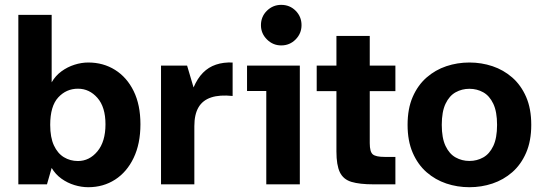

<svg xmlns="http://www.w3.org/2000/svg" viewBox="-20 -770 2269 802"><path d="M348.7 12Q320.2 12 291 3.1Q261.7 -5.8 236.7 -23.7Q211.6 -41.7 195.8 -68.5L176.2 0H56.6V-708H195.8V-426.1Q211.6 -453.7 236.7 -472Q261.7 -490.3 291 -499.6Q320.2 -508.9 348.7 -508.9Q411.4 -508.9 460.7 -478Q510 -447.1 538.3 -389.6Q566.6 -332.1 566.6 -250.9Q566.6 -169.7 538.3 -110.6Q510 -51.4 460.7 -19.7Q411.4 12 348.7 12ZM305.6 -97.4Q353.3 -97.4 386.9 -137.8Q420.6 -178.3 420.6 -250.9Q420.6 -322.8 386.9 -361.2Q353.3 -399.5 305.6 -399.5Q257 -399.5 223.4 -363.2Q189.7 -326.9 189.7 -248.4Q189.7 -195.9 205.2 -162.6Q220.7 -129.2 247 -113.3Q273.3 -97.4 305.6 -97.4Z M652.6 0V-496H761.5L788.5 -404.8Q804.9 -442.9 827.9 -466.2Q851 -489.6 882.1 -500Q913.1 -510.5 951.7 -508.9V-369.1Q897.5 -374.8 862.1 -363Q826.6 -351.3 809.2 -321.7Q791.8 -292 791.8 -243.1V0Z M1092.3 0V-390H1011.9V-496H1232.4V0ZM1154.7 -580.3Q1120 -580.3 1095 -605.3Q1070 -630.2 1070 -664.8Q1070 -700.7 1095 -725.2Q1120 -749.7 1154.6 -749.7Q1190.5 -749.7 1215 -725.1Q1239.5 -700.5 1239.5 -665Q1239.5 -630.2 1214.9 -605.3Q1190.3 -580.3 1154.7 -580.3Z M1540.4 0Q1482.1 0 1448 -10.3Q1414 -20.6 1399.6 -50.5Q1385.3 -80.3 1385.3 -137V-389.2H1302.9V-496H1385.3V-620H1524.5V-496H1631.6V-389.2H1524.5V-172.1Q1524.5 -135.8 1537.2 -125.2Q1550 -114.6 1586.1 -114.6H1631.6V0Z M1940.8 12Q1890.5 12 1844.4 -3.4Q1798.4 -18.8 1761.8 -50.7Q1725.3 -82.6 1703.9 -132Q1682.5 -181.4 1682.5 -248.4Q1682.5 -316.2 1703.9 -365.2Q1725.3 -414.2 1761.8 -446.2Q1798.4 -478.1 1844.4 -493.5Q1890.5 -508.9 1940.8 -508.9Q1991.1 -508.9 2037.2 -493.5Q2083.2 -478.1 2119.8 -446.2Q2156.3 -414.2 2177.7 -365.2Q2199.1 -316.2 2199.1 -248.4Q2199.1 -181.4 2177.7 -132Q2156.3 -82.6 2119.8 -50.7Q2083.2 -18.8 2037.2 -3.4Q1991.1 12 1940.8 12ZM1940.8 -97.7Q1972.3 -97.7 1998.5 -112.4Q2024.7 -127 2040.5 -160.2Q2056.3 -193.4 2056.3 -248.4Q2056.3 -303.5 2040.5 -336.7Q2024.7 -369.9 1998.5 -384.5Q1972.3 -399.1 1940.8 -399.1Q1909.5 -399.1 1883.2 -384.5Q1856.9 -369.9 1841.1 -336.7Q1825.3 -303.5 1825.3 -248.4Q1825.3 -193.4 1841.1 -160.2Q1856.9 -127 1883.2 -112.4Q1909.5 -97.7 1940.8 -97.7Z"/></svg>

Font: Atkinson Hyperlegible Next
Style: Regular
Weight: 400
Designer: Elliott Scott, Megan Eiswerth, Linus Boman, Theodore Petrosky, Letters from Sweden
Foundry: Applied Design Works, Letters from Sweden
Version: Version 2.001